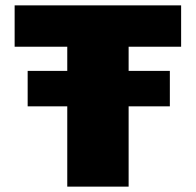

<svg xmlns="http://www.w3.org/2000/svg" viewBox="-20 -695 730 715"><path d="M83 -299H612.5V-431H83ZM230.5 0H459V-521H654.5V-675H34.5V-521H230.5Z"/></svg>

Font: Anybody UltraCondensed Thin Black
Style: Regular
Weight: 900
Version: Version 1.111